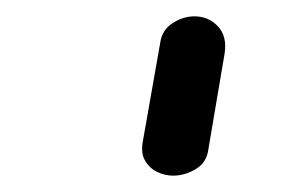

<svg xmlns="http://www.w3.org/2000/svg" viewBox="-20 -792 350 235"><path d="M192 -577Q182 -577 172.5 -581.5Q163 -586 157.5 -595.5Q152 -605 155 -620L176 -739Q178 -755 191 -763.5Q204 -772 218 -772Q235 -772 246.5 -760Q258 -748 255 -727L235 -609Q233 -593 219.5 -585Q206 -577 192 -577Z"/></svg>

Font: Edu QLD Beginner Medium
Style: Regular
Weight: 500
Designer: Tina and Corey Anderson
Foundry: Google for Education
Version: Version 1.003